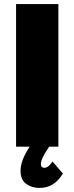

<svg xmlns="http://www.w3.org/2000/svg" viewBox="-20 -721 366 944"><path d="M238 73 289 132Q248 203 174 203Q136 203 108.5 183Q81 163 81 118Q81 68 126 0H59V-701H267V0H222Q181 59 181 85Q181 104 198 104Q218 104 238 73Z"/></svg>

Font: Montserrat Extra Bold
Style: Regular
Weight: 800
Designer: Julieta Ulanovsky
Foundry: Julieta Ulanovsky
Version: Version 3.001;PS 003.001;hotconv 1.0.70;makeotf.lib2.5.58329